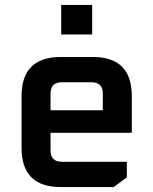

<svg xmlns="http://www.w3.org/2000/svg" viewBox="-20 -755 619 775"><path d="M67 -158V-367Q67 -525 225 -525H355Q512 -525 512 -367V-219H184V-148Q184 -102 230 -102H492V-39L439 0H225Q67 0 67 -158ZM184 -310H395V-377Q395 -423 349 -423H230Q184 -423 184 -377ZM227 -616V-735H352V-616Z"/></svg>

Font: Oxanium ExtraLight SemiBold
Style: Regular
Weight: 600
Version: Version 2.000